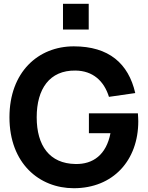

<svg xmlns="http://www.w3.org/2000/svg" viewBox="-20 -980 781 1015"><path d="M449 -824V-960H313V-824ZM370 15C578 15 711 -132 711 -339C711 -342 710 -372 709 -381H450V-276H564C542 -162 472 -111 379 -113C242 -115 174 -210 174 -360C174 -510 242 -609 379 -607C471 -606 530 -552 556 -468L695 -488C659 -645 555 -735 370 -735C182 -735 30 -599 30 -360C30 -116 188 15 370 15Z"/></svg>

Font: Manrope ExtraBold
Style: Regular
Weight: 800
Designer: Mikhail Sharanda
Foundry: Mikhail Sharanda
Version: Version 4.505